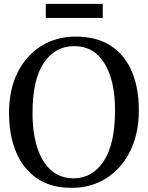

<svg xmlns="http://www.w3.org/2000/svg" viewBox="-20 -936 745 968"><path d="M346.5 11Q239 12.5 167.8 -35.8Q96.5 -84 61 -169.5Q25.5 -255 25.5 -366.5Q25.5 -484.5 69 -571Q112.5 -657.5 188.5 -704.5Q264.5 -751.5 361.5 -751.5Q467.5 -751.5 538.2 -705.5Q609 -659.5 644.5 -576Q680 -492.5 680 -380.5Q680 -262.5 636.8 -175Q593.5 -87.5 518.2 -38.8Q443 10 346.5 11ZM353.5 -703.5Q259 -703.5 201.5 -620Q144 -536.5 144 -366.5Q144 -265.5 168 -191.5Q192 -117.5 238.2 -77.2Q284.5 -37 351 -37Q445.5 -37 502.8 -123.2Q560 -209.5 560 -380Q560 -530 506.5 -616.8Q453 -703.5 353.5 -703.5ZM498 -916.5V-845.5H211V-916.5Z"/></svg>

Font: Merriweather Text
Style: Regular
Weight: 400
Designer: Eben Sorkin
Foundry: Eben Sorkin
Version: Version 2.100; ttfautohint (v1.7.19-72a1) -l 8 -r 50 -G 200 